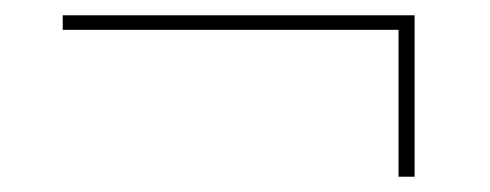

<svg xmlns="http://www.w3.org/2000/svg" viewBox="-20 -335 640 251"><path d="M522 -104V-315H62V-296H501V-104Z"/></svg>

Font: IBM Plex Thai Thin
Style: Regular
Weight: 100
Designer: Mike Abbink, Paul van der Laan, Pieter van Rosmalen, Ben Mitchell, Mark Frömberg
Foundry: Bold Monday
Version: Version 1.0